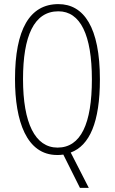

<svg xmlns="http://www.w3.org/2000/svg" viewBox="-20 -744 559 934"><path d="M466 -358C466 -611 388 -724 264 -724C125 -724 53 -602 53 -359C53 -155 109 10 258 10C267 10 276 10 288 8L369 170H412L324 -2C416 -36 466 -150 466 -358ZM92 -359C92 -568 145 -689 264 -689C371 -689 427 -574 427 -358C427 -142 373 -26 260 -26C151 -26 92 -145 92 -359Z"/></svg>

Font: Noto Sans ExtraCondensed ExtraLight
Style: Regular
Weight: 200
Width: 2
Designer: Monotype Design Team
Foundry: Monotype Imaging Inc.
Version: Version 2.013